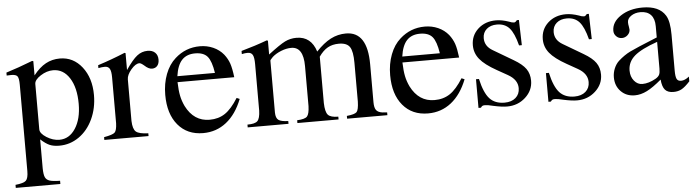

<svg xmlns="http://www.w3.org/2000/svg" viewBox="-44 -641 3776 1039"><g transform="rotate(-5 1844.0 -121.5)"><path d="M4.9 216.8V200.2Q49.3 195.8 62.3 183.1Q75.2 170.4 75.2 130.9V-336.9Q75.2 -372.1 67.4 -383.1Q59.6 -394 34.2 -394Q17.6 -394 8.8 -393.1V-409.2Q73.2 -429.2 152.8 -460L159.2 -458V-380.9Q191.9 -422.4 226.6 -441.2Q261.2 -460 303.2 -460Q376 -460 423.1 -399.9Q470.2 -339.8 470.2 -247.1Q470.2 -175.8 442.6 -116.7Q415 -57.6 366.7 -23.9Q318.4 9.8 259.8 9.8Q228.5 9.8 207.5 0.7Q186.5 -8.3 159.2 -33.2V124Q159.7 157.7 166.3 172.4Q172.9 187 190.2 192.9Q207.5 198.7 247.1 199.2V216.8ZM159.2 -334V-87.9Q159.2 -65.4 193.6 -43.7Q228 -22 263.2 -22Q316.9 -22 350.3 -73.2Q383.8 -124.5 383.8 -207Q383.8 -294.9 350.3 -347.4Q316.9 -399.9 261.2 -399.9Q226.6 -399.9 192.9 -378.2Q159.2 -356.4 159.2 -334Z M504.9 0V-15.1Q552.2 -23.4 563.5 -34.4Q574.7 -45.4 576.2 -84V-334Q576.2 -366.7 568.4 -380.4Q560.5 -394 542 -394Q525.9 -394 506.8 -390.1V-405.8Q583 -430.2 654.8 -460L660.2 -458V-366.2Q696.8 -419.9 722.4 -439.9Q748 -460 779.8 -460Q805.7 -460 820.3 -446Q835 -432.1 835 -407.2Q835 -386.2 824.5 -374Q814 -361.8 795.9 -361.8Q777.3 -361.8 755.9 -381.8Q738.3 -397 730 -397Q709 -397 684.6 -368.2Q660.2 -339.4 660.2 -314.9V-89.8Q661.6 -45.4 678.2 -31Q694.8 -16.6 745.1 -15.1V0Z M1237.8 -164.1 1253.9 -157.2Q1222.2 -76.2 1167.7 -33.2Q1113.3 9.8 1041.5 9.8Q955.1 9.8 904.8 -50.3Q854.5 -110.4 854.5 -213.9Q854.5 -275.4 874 -326.4Q893.6 -377.4 928.7 -408.2Q986.3 -460 1064 -460Q1102.5 -460 1136 -445.1Q1169.4 -430.2 1191.9 -402.8Q1210.9 -378.4 1220 -351.8Q1229 -325.2 1234.9 -276.9H926.8Q928.2 -231 934.1 -202.4Q939.9 -173.8 953.6 -145Q997.1 -59.1 1082.5 -59.1Q1130.9 -59.1 1166.5 -83Q1202.1 -106.9 1237.8 -164.1ZM928.7 -309.1H1132.8Q1123 -374 1101.8 -398.9Q1080.6 -423.8 1034.7 -423.8Q988.8 -423.8 962.9 -396Q937 -368.2 928.7 -309.1Z M1283.7 0V-15.1Q1324.7 -15.1 1338.4 -28.8Q1352.1 -42.5 1353.5 -85V-337.9Q1353.5 -373.5 1345.7 -387.7Q1337.9 -401.9 1318.4 -401.9Q1304.2 -401.9 1286.6 -397.9V-415Q1362.3 -436 1426.8 -460L1433.6 -458V-382.8Q1496.6 -431.2 1525.6 -445.6Q1554.7 -460 1588.4 -460Q1668 -460 1694.3 -376Q1734.9 -419.4 1773.9 -439.7Q1813 -460 1857.4 -460Q1973.6 -460 1973.6 -282.2V-76.2Q1973.6 -46.9 1983.2 -33.7Q1992.7 -20.5 2016.6 -17.1L2042.5 -15.1V0H1823.7V-15.1Q1867.2 -19.5 1877.7 -31Q1888.2 -42.5 1889.6 -86.9V-297.9Q1889.6 -360.4 1873.5 -384.3Q1857.4 -408.2 1814.5 -408.2Q1779.3 -408.2 1753.7 -393.8Q1728 -379.4 1705.6 -347.2V-95.2Q1707 -46.9 1721.2 -31Q1735.4 -15.1 1777.3 -15.1V0H1553.7V-15.1Q1595.7 -17.1 1607.9 -30Q1620.1 -43 1621.6 -85.9V-303.2Q1621.6 -408.2 1555.7 -408.2Q1529.3 -408.2 1500.5 -396.7Q1471.7 -385.3 1452.6 -368.2Q1437.5 -353 1437.5 -349.1V-66.9Q1438 -37.1 1452.4 -26.6Q1466.8 -16.1 1505.4 -15.1V0Z M2459.5 -164.1 2475.6 -157.2Q2443.8 -76.2 2389.4 -33.2Q2335 9.8 2263.2 9.8Q2176.8 9.8 2126.5 -50.3Q2076.2 -110.4 2076.2 -213.9Q2076.2 -275.4 2095.7 -326.4Q2115.2 -377.4 2150.4 -408.2Q2208 -460 2285.6 -460Q2324.2 -460 2357.7 -445.1Q2391.1 -430.2 2413.6 -402.8Q2432.6 -378.4 2441.7 -351.8Q2450.7 -325.2 2456.5 -276.9H2148.4Q2149.9 -231 2155.8 -202.4Q2161.6 -173.8 2175.3 -145Q2218.8 -59.1 2304.2 -59.1Q2352.5 -59.1 2388.2 -83Q2423.8 -106.9 2459.5 -164.1ZM2150.4 -309.1H2354.5Q2344.7 -374 2323.5 -398.9Q2302.2 -423.8 2256.3 -423.8Q2210.4 -423.8 2184.6 -396Q2158.7 -368.2 2150.4 -309.1Z M2800.3 -314H2785.2Q2768.1 -381.3 2743.2 -409.2Q2718.3 -437 2675.3 -437Q2640.6 -437 2619.4 -418.5Q2598.1 -399.9 2598.1 -369.1Q2598.1 -325.7 2641.1 -300.8L2749.5 -236.8Q2795.4 -210 2814.5 -182.9Q2833.5 -155.8 2833.5 -118.2Q2833.5 -65.4 2792.2 -27.8Q2751 9.8 2692.4 9.8Q2664.1 9.8 2619.1 0Q2588.4 -7.8 2573.2 -7.8Q2564 -7.8 2559.6 -5.6Q2555.2 -3.4 2550.3 3.9H2537.1V-151.9H2553.2Q2570.3 -75.7 2599.4 -43.9Q2628.4 -12.2 2680.2 -12.2Q2718.3 -12.2 2740.7 -31.7Q2763.2 -51.3 2763.2 -84Q2763.2 -129.9 2711.4 -159.2L2653.3 -191.9Q2589.8 -227.5 2563 -260.7Q2536.1 -293.9 2536.1 -335.9Q2536.1 -389.6 2574.7 -424.8Q2613.3 -460 2672.4 -460Q2703.6 -460 2742.2 -446.8Q2757.8 -439.9 2769.5 -439.9Q2776.9 -439.9 2785.2 -451.2H2796.4Z M3180.2 -314H3165Q3147.9 -381.3 3123 -409.2Q3098.1 -437 3055.2 -437Q3020.5 -437 2999.3 -418.5Q2978 -399.9 2978 -369.1Q2978 -325.7 3021 -300.8L3129.4 -236.8Q3175.3 -210 3194.3 -182.9Q3213.4 -155.8 3213.4 -118.2Q3213.4 -65.4 3172.1 -27.8Q3130.9 9.8 3072.3 9.8Q3043.9 9.8 2999 0Q2968.3 -7.8 2953.1 -7.8Q2943.8 -7.8 2939.5 -5.6Q2935.1 -3.4 2930.2 3.9H2917V-151.9H2933.1Q2950.2 -75.7 2979.2 -43.9Q3008.3 -12.2 3060.1 -12.2Q3098.1 -12.2 3120.6 -31.7Q3143.1 -51.3 3143.1 -84Q3143.1 -129.9 3091.3 -159.2L3033.2 -191.9Q2969.7 -227.5 2942.9 -260.7Q2916 -293.9 2916 -335.9Q2916 -389.6 2954.6 -424.8Q2993.2 -460 3052.2 -460Q3083.5 -460 3122.1 -446.8Q3137.7 -439.9 3149.4 -439.9Q3156.7 -439.9 3165 -451.2H3176.3Z M3686 -65.9V-40Q3659.7 -11.2 3640.6 -0.7Q3621.6 9.8 3596.2 9.8Q3565.4 9.8 3550.5 -6.8Q3535.6 -23.4 3532.2 -63Q3486.3 -23.9 3452.6 -7.1Q3418.9 9.8 3386.2 9.8Q3340.3 9.8 3310.8 -20.3Q3281.2 -50.3 3281.2 -97.2Q3281.2 -122.1 3291 -145.5Q3300.8 -168.9 3317.4 -184.1Q3349.1 -212.4 3381.6 -228.5Q3414.1 -244.6 3531.2 -292V-353Q3531.2 -393.6 3511.5 -414.8Q3491.7 -436 3455.1 -436Q3425.3 -436 3404.3 -421.6Q3383.3 -407.2 3383.3 -387.2Q3383.3 -376 3386.2 -362.8Q3388.2 -349.1 3388.2 -347.2Q3388.2 -330.6 3374.8 -317.9Q3361.3 -305.2 3343.3 -305.2Q3325.7 -305.2 3313 -317.9Q3300.3 -330.6 3300.3 -348.1Q3300.3 -395.5 3348.9 -427.7Q3397.5 -460 3468.3 -460Q3558.6 -460 3592.3 -404.8Q3612.3 -373 3612.3 -299.8V-105Q3612.3 -71.8 3618.7 -59.3Q3625 -46.9 3642.1 -46.9Q3663.1 -46.9 3686 -65.9ZM3531.2 -123V-268.1Q3443.4 -237.3 3406.7 -205.6Q3370.1 -173.8 3369.1 -128.9V-125Q3369.1 -92.8 3387.5 -70.3Q3405.8 -47.9 3432.1 -47.9Q3466.8 -47.9 3505.4 -69.8Q3521 -79.1 3526.1 -89.8Q3531.2 -100.6 3531.2 -123Z"/></g></svg>

Font: Accordance
Style: Regular
Weight: 400
Version: Version 1.1 (build May 11, 2018) Miklal Software Solutions, 